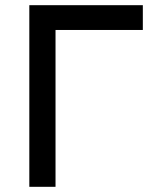

<svg xmlns="http://www.w3.org/2000/svg" viewBox="-20 -720 618 740"><path d="M93 0V-700H530.5V-604.5H194V0Z"/></svg>

Font: Overpass Medium
Style: Regular
Weight: 500
Designer: Delve Withrington, Dave Bailey, Thomas Jockin
Foundry: Delve Fonts LLC
Version: Version 4.000